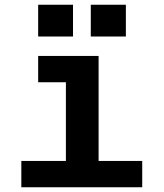

<svg xmlns="http://www.w3.org/2000/svg" viewBox="-20 -790 690 810"><path d="M258 0V-554H396V0ZM70 0V-111H580V0ZM141 -443V-554H327V-443ZM363 -636V-770H511V-636ZM141 -636V-770H288V-636Z"/></svg>

Font: Azeret Mono Thin SemiBold
Style: Regular
Weight: 600
Version: Version 1.002